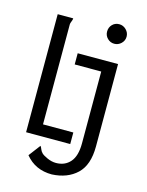

<svg xmlns="http://www.w3.org/2000/svg" viewBox="-123 -730 747 979"><g transform="rotate(15 250.0 -240.5)"><path d="M332 -603Q332 -625 346.5 -640Q361 -655 383 -655Q404 -655 419.5 -639.5Q435 -624 435 -603Q435 -582 419.5 -567Q404 -552 383 -552Q362 -552 347 -567Q332 -582 332 -603ZM66 -623H148Q148 -616 143.5 -605.5Q139 -595 139 -589V-61H299V0H66ZM108 110 155 48Q159 52 163 63Q167 74 175.5 82.5Q184 91 206 101Q230 112 253 112Q300 112 328 80Q356 48 356 -18V-398H216V-457H429V-22Q429 76 379.5 123Q330 170 248 174Q160 174 108 110Z"/></g></svg>

Font: Vazir Code
Style: Code
Weight: 400
Foundry: DejaVu fonts team - Redesigned by Saber Rastikerdar
Version: Version 1.1.2